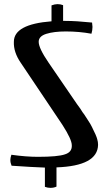

<svg xmlns="http://www.w3.org/2000/svg" viewBox="-20 -804 543 928"><path d="M30 -31Q30 -17 36 -3Q138 4 197 6V99Q210 104 224 104Q240 104 253 98V5Q452 -2 454 -104Q454 -118 450 -131Q446 -148 424 -191Q418 -204 404.5 -224Q391 -244 387 -251Q380 -259 368 -279L352 -301L215 -501Q167 -571 167 -602Q167 -629 204 -640.5Q241 -652 298 -652Q363 -652 422 -641Q427 -658 427 -674Q427 -681 425 -695Q348 -703 296 -703H285V-779Q273 -784 258 -784Q245 -784 229 -778V-701Q47 -687 47 -602Q45 -552 80 -501L282 -200Q327 -130 327 -102Q329 -69 294 -58Q260 -46 163 -46Q106 -46 35 -56Q30 -41 30 -31Z"/></svg>

Font: Federant
Style: Regular
Weight: 400
Designer: Olexa M. Volochay, Alexei Vanyashin, Otto Ludwig Naegele
Foundry: Cyreal (www.cyreal.org)
Version: Version 1.011; ttfautohint (v1.4.1)